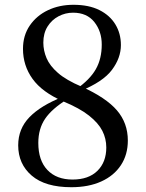

<svg xmlns="http://www.w3.org/2000/svg" viewBox="-20 -767 609 802"><path d="M278 15Q169 15 112.5 -33.5Q56 -82 56 -160Q56 -229 103 -277.5Q150 -326 241 -362V-367L262 -353Q197 -313 168.5 -271Q140 -229 140 -170Q140 -97 178 -57Q216 -17 283 -17Q350 -17 387 -53.5Q424 -90 424 -151Q424 -188 407.5 -220.5Q391 -253 352 -284Q313 -315 243 -344Q156 -382 116 -437.5Q76 -493 76 -563Q76 -619 104.5 -660.5Q133 -702 180.5 -724.5Q228 -747 287 -747Q351 -747 395 -725Q439 -703 462 -665Q485 -627 485 -579Q485 -525 447.5 -475Q410 -425 316 -387V-383L299 -395Q355 -434 380 -477.5Q405 -521 405 -581Q405 -636 374 -675Q343 -714 285 -714Q253 -714 224.5 -699Q196 -684 178.5 -656Q161 -628 161 -589Q161 -556 174.5 -524Q188 -492 222.5 -462Q257 -432 321 -405Q423 -359 468.5 -306Q514 -253 514 -180Q514 -121 485 -77Q456 -33 403 -9Q350 15 278 15Z"/></svg>

Font: Noto Serif SC ExtraLight Medium
Style: Regular
Weight: 500
Version: Version 2.002-H1;hotconv 1.1.0;makeotfexe 2.6.0